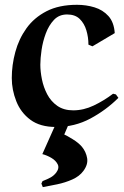

<svg xmlns="http://www.w3.org/2000/svg" viewBox="-20 -516 515 795"><path d="M455.1 -378.9 362.8 -324.2 346.2 -331.1Q346.2 -361.8 337.6 -390.4Q329.1 -418.9 310.1 -437.5Q291 -456.1 257.8 -456.1Q224.6 -456.1 203.4 -433.6Q182.1 -411.1 169.7 -377.7Q157.2 -344.2 152.1 -309.1Q147 -273.9 147 -248Q147 -220.2 153.6 -187.5Q160.2 -154.8 175.5 -125.5Q190.9 -96.2 217.5 -77.6Q244.1 -59.1 283.2 -59.1Q326.2 -59.1 368.2 -79.1Q410.2 -99.1 448.2 -127.9L460 -125L470.2 -110.8Q419.4 -60.1 354.2 -25.1Q289.1 9.8 211.9 9.8Q146 9.8 106 -20Q65.9 -49.8 47.4 -96.9Q28.8 -144 28.8 -192.9Q28.8 -247.1 43.5 -301Q58.1 -355 89.6 -398.9Q121.1 -442.9 172.6 -469.5Q224.1 -496.1 298.8 -496.1Q336.9 -496.1 371.3 -485.6Q405.8 -475.1 429 -449.5Q452.1 -423.8 455.1 -378.9ZM212.4 -5.9H266.1L246.1 41Q255.9 44.9 280.5 60.1Q305.2 75.2 319.3 91.8Q336.4 112.8 340.8 138.9Q345.2 165 325.2 191.9Q309.1 213.9 279.5 227.1Q250 240.2 217 247.1Q184.1 253.9 157.2 258.8L151.4 244.1L156.2 233.9Q176.3 226.1 189.2 219Q202.1 211.9 212.4 199.2Q226.6 180.2 219 164.6Q211.4 148.9 192.9 137.9Q174.3 127 155.3 122.1Z"/></svg>

Font: Aref Ruqaa
Style: Bold
Weight: 700
Designer: Abdullah Aref
Version: Version 1.002